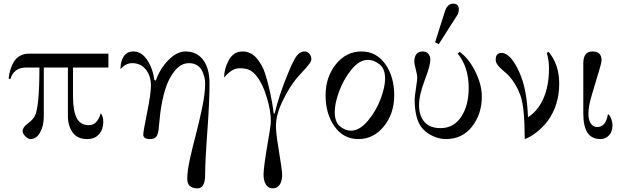

<svg xmlns="http://www.w3.org/2000/svg" viewBox="-20 -750 3428 1052"><path d="M574 -456V-380H380V-222Q380 -142 400.5 -103Q421 -64 467 -64Q513 -64 532 -130Q546 -112 546 -82Q546 -42 523 -15Q500 12 458 12Q404 12 378 -24.5Q352 -61 352 -114V-380H220V-111Q220 -62 200 -25Q180 12 146 12Q134 12 118 -4Q104 -18 104 -32Q104 -52 131.5 -72.5Q159 -93 170 -113Q196 -160 196 -380H120Q88 -380 66 -362.5Q44 -345 38 -318H28Q28 -341 39 -374Q50 -407 66 -425Q94 -456 138 -456Z M765 -12Q765 -30 786 -133Q807 -236 807 -282Q807 -334 779 -369Q751 -404 704 -404Q669 -404 640 -371Q640 -414 658 -441Q676 -468 710 -468Q755 -468 786 -422Q817 -376 826 -311L834 -309Q856 -373 902.5 -420.5Q949 -468 996 -468Q1058 -468 1093 -422Q1128 -375 1128 -293Q1128 -201 1118 -58Q1104 131 1104 207Q1104 282 1062 282Q1006 282 1006 230Q1006 186 1021.5 117Q1037 48 1052 -8Q1069 -72 1086.5 -154Q1104 -236 1104 -292Q1104 -309 1100 -326.5Q1096 -344 1087 -362.5Q1078 -381 1059.5 -392.5Q1041 -404 1016 -404Q972 -404 938 -362.5Q904 -321 885.5 -261Q867 -201 858 -128Q852 -78 849.5 -47Q847 -16 837 -2Q827 12 802 12Q765 12 765 -12Z M1424 206Q1424 166 1448 27Q1464 -61 1464 -87Q1464 -143 1441.5 -217.5Q1419 -292 1386 -333Q1365 -359 1344.5 -367.5Q1324 -376 1292 -376Q1250 -376 1208 -325Q1208 -374 1234 -421Q1260 -468 1309 -468Q1354 -468 1385 -432.5Q1416 -397 1432 -349Q1464 -249 1480 -128H1485Q1507 -224 1558 -348Q1571 -379 1576.5 -391.5Q1582 -404 1594.5 -426.5Q1607 -449 1620.5 -458.5Q1634 -468 1650 -468Q1664 -468 1675 -455.5Q1686 -443 1686 -427Q1686 -416 1677 -403Q1668 -390 1643.5 -363.5Q1619 -337 1607 -323Q1566 -274 1529 -198Q1492 -122 1492 -60Q1492 -22 1504 50Q1526 184 1526 206Q1526 242 1512.5 262Q1499 282 1475 282Q1451 282 1437.5 262Q1424 242 1424 206Z M1903 -34Q1950 -34 1995.5 -88Q2041 -142 2065.5 -208Q2090 -274 2090 -319Q2090 -374 2059 -398Q2028 -422 1995 -422Q1949 -422 1905.5 -368.5Q1862 -315 1838 -249Q1814 -183 1814 -137Q1814 -82 1842.5 -58Q1871 -34 1903 -34ZM1944 12Q1862 12 1813 -57Q1764 -126 1764 -228Q1764 -328 1820.5 -398Q1877 -468 1960 -468Q2042 -468 2091 -399Q2140 -330 2140 -228Q2140 -128 2083.5 -58Q2027 12 1944 12Z M2462 -730Q2494 -730 2494 -699Q2494 -688 2491 -679Q2488 -670 2483 -663Q2478 -656 2472 -646L2384 -508L2364 -518L2414 -676Q2419 -693 2423.5 -702.5Q2428 -712 2438 -721Q2448 -730 2462 -730ZM2296 -468Q2317 -468 2327.5 -454.5Q2338 -441 2338 -424Q2338 -391 2308 -313Q2276 -229 2276 -174Q2276 -117 2305 -82.5Q2334 -48 2394 -48Q2466 -48 2507 -110Q2548 -172 2548 -268Q2548 -383 2488 -456L2498 -466Q2547 -432 2583.5 -359.5Q2620 -287 2620 -221Q2620 -125 2566.5 -56.5Q2513 12 2423 12Q2384 12 2345.5 -7.5Q2307 -27 2286 -57Q2252 -107 2252 -207Q2252 -218 2259 -265Q2266 -312 2266 -321Q2266 -342 2259 -366Q2250 -402 2250 -410Q2250 -468 2296 -468Z M2728 -460Q2778 -460 2826 -353Q2867 -264 2873 -108Q2924 -139 2956 -207Q2988 -277 2988 -376Q2988 -420 2976 -460L2986 -466Q3044 -396 3044 -292Q3044 -173 2980 -86Q2955 -53 2920 -25.5Q2885 2 2855 12Q2855 -161 2832 -226Q2809 -290 2768 -335Q2762 -342 2740.5 -360Q2719 -378 2707.5 -393Q2696 -408 2696 -423Q2696 -460 2728 -460Z M3226 -468Q3276 -468 3276 -421Q3276 -406 3264 -368L3223 -231Q3204 -170 3204 -126Q3204 -93 3217 -73.5Q3230 -54 3252 -54Q3300 -54 3311 -125Q3322 -118 3329 -99Q3336 -80 3336 -66Q3336 -29 3318 -10Q3299 12 3270 12Q3223 12 3199.5 -22Q3176 -56 3176 -130V-403Q3176 -468 3226 -468Z"/></svg>

Font: Old Standard TT
Style: Regular
Weight: 400
Designer: Alexey Kryukov <alexios@thessalonica.org.ru>
Version: Version 2.2